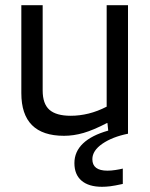

<svg xmlns="http://www.w3.org/2000/svg" viewBox="-20 -514 578 738"><path d="M226 8Q144 8 103 -33Q62 -74 62 -156V-494H144V-166Q144 -115 170 -92Q196 -69 252 -69Q286 -69 320.5 -77.5Q355 -86 390 -104V-494H472V0Q412 12 373.5 38.5Q335 65 335 98Q335 120 349.5 131Q364 142 393 142Q407 142 423.5 139.5Q440 137 452 134V193Q420 200 403.5 202Q387 204 372 204Q321 204 293.5 180.5Q266 157 266 113Q266 69 299 37.5Q332 6 396 -12L393 -41H391Q339 -14 301 -3Q263 8 226 8Z"/></svg>

Font: Blinker
Style: Regular
Weight: 400
Designer: Juergen Huber
Foundry: supertype
Version: Version 1.017;hotconv 1.0.117;makeotfexe 2.5.65602